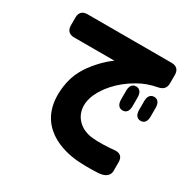

<svg xmlns="http://www.w3.org/2000/svg" viewBox="-165 -868 1103 1097"><g transform="rotate(30 387.0 -319.5)"><path d="M675 -322C700 -322 713 -340 713 -372V-430C713 -462 699 -480 675 -480C651 -480 637 -462 637 -430V-372C637 -340 651 -322 675 -322ZM58 -595C58 -563 76 -545 108 -545H374C351 -528 324 -506 294 -472C247 -419 206 -358 195 -270C163 -30 339 44 478 56C504 58 556 60 612 57C660 55 685 34 685 3V-56C685 -89 666 -106 632 -103C584 -98 528 -96 490 -100C389 -108 328 -189 359 -288C382 -361 451 -441 543 -493C579 -514 618 -529 667 -538C698 -544 714 -561 714 -592V-648C714 -680 696 -698 664 -698H108C76 -698 58 -680 58 -648ZM518 -372C518 -340 532 -322 556 -322C581 -322 594 -340 594 -372V-430C594 -462 580 -480 556 -480C532 -480 518 -462 518 -430Z"/></g></svg>

Font: コーポレート・ロゴ（ラウンド）ver3 Bold
Style: Regular
Weight: 700
Designer: [KANA_main] LOGOTYPE.JP [Source Han Sans] Ryoko NISHIZUKA 西塚涼子 (kana, bopomofo & ideographs); Paul D. Hunt (Latin, Greek
Version: Version 12.001;FEAKit 1.0